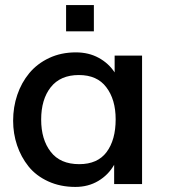

<svg xmlns="http://www.w3.org/2000/svg" viewBox="-20 -718 666 749"><path d="M237.8 -595.7V-698.2H346.2V-595.7ZM289.1 -77.6Q360.8 -77.6 396 -125Q431.2 -172.4 431.2 -252.4Q431.2 -330.1 394.5 -377.9Q358.9 -425.3 287.6 -425.3Q215.3 -425.3 177.7 -377.4Q140.6 -330.1 140.6 -251.5Q140.6 -173.8 177.7 -126Q214.8 -77.6 289.1 -77.6ZM273.9 11.2Q215.3 11.2 168 -10.5Q120.6 -32.2 91.3 -68.8Q62 -105.5 46.6 -151.1Q31.2 -196.8 31.2 -247.1Q31.2 -300.3 47.4 -347.9Q63.5 -395.5 94.2 -432.6Q125 -469.7 171.6 -491.7Q218.3 -513.7 275.9 -513.7Q326.2 -513.7 365 -492.4Q403.8 -471.2 427.2 -435.5V-501H534.2V0H425.3V-75.2Q402.8 -35.6 363.5 -12.2Q324.2 11.2 273.9 11.2Z"/></svg>

Font: Ride Light
Style: Bold
Weight: 600
Version: Version 3.000